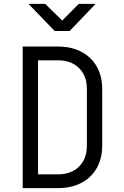

<svg xmlns="http://www.w3.org/2000/svg" viewBox="-20 -970 640 990"><path d="M97 0V-730H278Q348 -730 399.5 -703Q451 -676 479 -626.5Q507 -577 507 -511V-220Q507 -153 479 -103.5Q451 -54 399.5 -27Q348 0 278 0ZM176 -71H278Q347 -71 387.5 -111Q428 -151 428 -220V-511Q428 -579 387.5 -619Q347 -659 278 -659H176ZM262 -810 127 -950H213L301 -864L386 -950H473L339 -810Z"/></svg>

Font: JetBrains Mono NL Light
Style: Regular
Weight: 300
Monospace: yes
Designer: Philipp Nurullin, Konstantin Bulenkov
Foundry: JetBrains
Version: Version 2.305; ttfautohint (v1.8.4.7-5d5b)